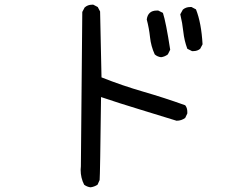

<svg xmlns="http://www.w3.org/2000/svg" viewBox="-20 -729 1040 819"><path d="M366 70Q351 68 339 59Q324 30 324 -5L325 -20L331 -678L341 -697Q354 -709 373 -709H378L397 -699L407 -680L413 -399Q501 -364 591 -338Q681 -312 770 -280Q779 -269 779 -252V-245L770 -226Q754 -214 733 -214Q653 -239 572 -263.5Q491 -288 411 -315Q407 20 405 39L396 59Q382 68 366 70ZM667 -485Q651 -487 640 -497Q624 -532 620 -570Q616 -608 606 -646Q611 -684 649 -684H655L675 -674Q688 -634 706 -517L696 -497Q683 -487 667 -485ZM805 -511H799L779 -521Q766 -556 762 -593.5Q758 -631 749 -668L760 -688Q773 -699 791 -699H797L816 -689Q839 -631 844 -540L834 -521Q822 -511 805 -511Z"/></svg>

Font: Xiaolai Mono SC
Style: Regular
Weight: 400
Monospace: yes
Designer: LXGW / Nozomi Seto
Version: Version 3.113;September 30, 2024